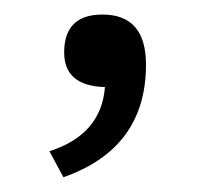

<svg xmlns="http://www.w3.org/2000/svg" viewBox="-20 -134 278 260"><path d="M122.1 -16.1Q66.9 -17.6 66.9 -63Q66.9 -114.3 118.7 -114.3Q177.7 -114.3 177.7 -46.4Q177.7 66.9 65.9 106L46.9 70.8Q117.2 48.3 122.1 -16.1Z"/></svg>

Font: I.MingCP
Style: Regular
Weight: 400
Designer: I.Font Project
Version: Version 8.000; Sep 06, 2022